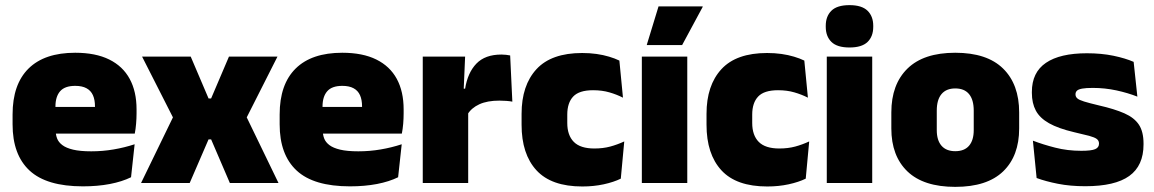

<svg xmlns="http://www.w3.org/2000/svg" viewBox="-20 -713 4494 748"><path d="M303 13Q161.5 13 95.2 -48.5Q29 -110 29 -228.5V-267Q29 -384.5 91.2 -446Q153.5 -507.5 273 -507.5Q352.5 -507.5 405.5 -481.2Q458.5 -455 485.2 -405.8Q512 -356.5 512 -287V-271.5Q512 -251.5 510.2 -230.8Q508.5 -210 505 -192.5H346.5Q348.5 -223 349.2 -250Q350 -277 350 -298.5Q350 -324.5 342 -342.2Q334 -360 317 -369.2Q300 -378.5 273 -378.5Q232.5 -378.5 214.2 -357.5Q196 -336.5 196 -298V-253.5L197 -234.5V-203.5Q197 -188 202.5 -173.5Q208 -159 222.8 -147.8Q237.5 -136.5 264.8 -130Q292 -123.5 335.5 -123.5Q380 -123.5 422.5 -130.8Q465 -138 504.5 -151L490.5 -22.5Q456 -5.5 408.2 3.8Q360.5 13 303 13ZM122.5 -192.5V-296.5H469.5V-192.5Z M529.5 0 665.5 -280V-232.5L533.5 -492.5H723L792.5 -329.5H802.5L872 -492.5H1061L929.5 -232.5V-280L1065 0H875.5L802.5 -170H792.5L719 0Z M1343.5 13Q1202 13 1135.8 -48.5Q1069.5 -110 1069.5 -228.5V-267Q1069.5 -384.5 1131.8 -446Q1194 -507.5 1313.5 -507.5Q1393 -507.5 1446 -481.2Q1499 -455 1525.8 -405.8Q1552.5 -356.5 1552.5 -287V-271.5Q1552.5 -251.5 1550.8 -230.8Q1549 -210 1545.5 -192.5H1387Q1389 -223 1389.8 -250Q1390.5 -277 1390.5 -298.5Q1390.5 -324.5 1382.5 -342.2Q1374.5 -360 1357.5 -369.2Q1340.5 -378.5 1313.5 -378.5Q1273 -378.5 1254.8 -357.5Q1236.5 -336.5 1236.5 -298V-253.5L1237.5 -234.5V-203.5Q1237.5 -188 1243 -173.5Q1248.5 -159 1263.2 -147.8Q1278 -136.5 1305.2 -130Q1332.5 -123.5 1376 -123.5Q1420.5 -123.5 1463 -130.8Q1505.5 -138 1545 -151L1531 -22.5Q1496.5 -5.5 1448.8 3.8Q1401 13 1343.5 13ZM1163 -192.5V-296.5H1510V-192.5Z M1801.5 -267.5 1750.5 -367.5H1792Q1802 -430 1836 -465.2Q1870 -500.5 1933.5 -500.5Q1943 -500.5 1951.2 -499.5Q1959.5 -498.5 1967.5 -497L1976 -317Q1966 -319 1952.2 -320Q1938.5 -321 1925.5 -321Q1878.5 -321 1847.5 -306.8Q1816.5 -292.5 1801.5 -267.5ZM1627 0V-492.5H1792L1785 -329.5H1804V0Z M2248.5 13.5Q2128 13.5 2070 -49.5Q2012 -112.5 2012 -227V-269.5Q2012 -380.5 2070 -443.5Q2128 -506.5 2248 -506.5Q2277.5 -506.5 2304 -502.8Q2330.5 -499 2353 -492.2Q2375.5 -485.5 2393 -477L2407 -332.5Q2382.5 -345 2354 -353.2Q2325.5 -361.5 2290.5 -361.5Q2236.5 -361.5 2213.2 -337Q2190 -312.5 2190 -266.5V-234Q2190 -186 2215.5 -160.2Q2241 -134.5 2295.5 -134.5Q2329.5 -134.5 2357.2 -142Q2385 -149.5 2412 -162L2398.5 -17Q2371 -3.5 2332 5Q2293 13.5 2248.5 13.5Z M2480.5 0V-492.5H2657.5V0ZM2545.5 -688H2717.5V-686L2637.5 -537.5H2500V-539Z M2969 13.5Q2848.5 13.5 2790.5 -49.5Q2732.5 -112.5 2732.5 -227V-269.5Q2732.5 -380.5 2790.5 -443.5Q2848.5 -506.5 2968.5 -506.5Q2998 -506.5 3024.5 -502.8Q3051 -499 3073.5 -492.2Q3096 -485.5 3113.5 -477L3127.5 -332.5Q3103 -345 3074.5 -353.2Q3046 -361.5 3011 -361.5Q2957 -361.5 2933.8 -337Q2910.5 -312.5 2910.5 -266.5V-234Q2910.5 -186 2936 -160.2Q2961.5 -134.5 3016 -134.5Q3050 -134.5 3077.8 -142Q3105.5 -149.5 3132.5 -162L3119 -17Q3091.5 -3.5 3052.5 5Q3013.5 13.5 2969 13.5Z M3201 0V-492.5H3378V0ZM3289.5 -528Q3241 -528 3219 -549.8Q3197 -571.5 3197 -608.5V-612.5Q3197 -649.5 3219 -671.2Q3241 -693 3289.5 -693Q3337.5 -693 3359.8 -671.2Q3382 -649.5 3382 -612.5V-608.5Q3382 -571 3359.8 -549.5Q3337.5 -528 3289.5 -528Z M3701.5 15Q3578 15 3515.2 -45.2Q3452.5 -105.5 3452.5 -212.5V-275Q3452.5 -384.5 3515.5 -446Q3578.5 -507.5 3701.5 -507.5Q3825 -507.5 3887.8 -446Q3950.5 -384.5 3950.5 -275V-212.5Q3950.5 -105.5 3888 -45.2Q3825.5 15 3701.5 15ZM3701.5 -124Q3737 -124 3755.2 -145.2Q3773.5 -166.5 3773.5 -206V-282Q3773.5 -324.5 3755.2 -346.5Q3737 -368.5 3701.5 -368.5Q3666.5 -368.5 3648 -346.5Q3629.5 -324.5 3629.5 -282V-206Q3629.5 -166.5 3648 -145.2Q3666.5 -124 3701.5 -124Z M4208 12.5Q4149.5 12.5 4101.5 3Q4053.5 -6.5 4018.5 -19.5L4004 -165Q4043 -150 4090.8 -137.8Q4138.5 -125.5 4192.5 -125.5Q4232 -125.5 4246.8 -132Q4261.5 -138.5 4261.5 -153V-154Q4261.5 -165 4253 -171.5Q4244.5 -178 4223.2 -183.8Q4202 -189.5 4164.5 -198Q4103 -212.5 4067 -232.8Q4031 -253 4015.5 -282Q4000 -311 4000 -351V-355Q4000 -431 4054.8 -468.2Q4109.5 -505.5 4214.5 -505.5Q4271 -505.5 4317.8 -495.8Q4364.5 -486 4396.5 -472L4411 -336.5Q4374.5 -351 4329.5 -360.8Q4284.5 -370.5 4237.5 -370.5Q4210.5 -370.5 4195.8 -367.8Q4181 -365 4175.5 -359.5Q4170 -354 4170 -346V-345Q4170 -336 4177 -329.8Q4184 -323.5 4203.5 -317.5Q4223 -311.5 4260.5 -302.5Q4322 -288.5 4360.5 -271.5Q4399 -254.5 4417 -227.2Q4435 -200 4435 -153.5V-150.5Q4435 -67.5 4379.5 -27.5Q4324 12.5 4208 12.5Z"/></svg>

Font: Anek Tamil ExtraBold
Style: Regular
Weight: 800
Designer: Aadarsh Rajan (Tamil), Yesha Goshar (Latin)
Foundry: Ek Type
Version: Version 1.003